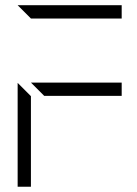

<svg xmlns="http://www.w3.org/2000/svg" viewBox="-20 -720 528 740"><path d="M48 -699.9 99.2 -648.7H449V-699.9ZM150.4 -350.5H449V-401.7H99.2ZM48 -0.3H99.2V-349.4L48 -400.6Z"/></svg>

Font: Expanse
Style: Expanse
Weight: 400
Designer: Ryan Lin
Version: Version 1.0